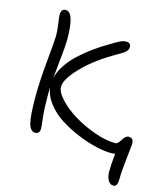

<svg xmlns="http://www.w3.org/2000/svg" viewBox="-129 -809 948 1094"><g transform="rotate(15 345.0 -261.5)"><path d="M134.8 11.2Q105.5 11.2 94.2 -32.7Q83 -76.7 83 -187Q83 -277.8 95 -403.6Q106.9 -529.3 106.9 -551.8Q106.9 -587.9 101.1 -623.8Q95.2 -659.7 95.2 -675.8Q95.2 -692.9 102.5 -701.4Q109.9 -710 122.1 -710Q173.8 -710 173.8 -551.8Q173.8 -524.4 170.4 -486.1Q167 -447.8 161.6 -397.7Q156.2 -347.7 153.8 -316.9Q162.6 -355 187.7 -393.6Q212.9 -432.1 250 -466.6Q287.1 -501 328.1 -530.5Q369.1 -560.1 417 -587.9Q449.2 -608.4 467.8 -616.7Q486.3 -625 502 -625Q529.8 -625 529.8 -600.1Q529.8 -584 516.1 -571.3Q502.4 -558.6 472.2 -542Q351.6 -473.6 280.3 -399.2Q209 -324.7 209 -280.8Q209 -249 247.8 -207.8Q286.6 -166.5 343 -132.1Q399.4 -97.7 467.8 -73.7Q536.1 -49.8 590.8 -49.8Q599.1 -49.8 607.4 -58.3Q615.7 -66.9 621.6 -77.4Q627.4 -87.9 636.7 -96.4Q646 -105 655.8 -105Q685.1 -105 685.1 -71.8Q685.1 -62.5 676 17.8Q667 98.1 667 138.2Q667 187 644 187Q622.1 187 610.6 165.8Q599.1 144.5 599.1 113.8Q599.1 77.1 606 8.8Q591.3 11.2 581.1 11.2Q544.4 11.2 492.9 -0.5Q441.4 -12.2 383.8 -35.9Q326.2 -59.6 275.9 -91.3Q225.6 -123 190.4 -168.2Q155.3 -213.4 149.9 -262.2Q148.9 -249 148.9 -225.1Q148.9 -134.8 155 -84Q161.1 -33.2 161.1 -19Q161.1 -4.9 154.1 3.2Q147 11.2 134.8 11.2Z"/></g></svg>

Font: Shantell Sans Irregular
Style: Regular
Weight: 300
Designer: Stephen Nixon, Anya Danilova, Shantell Martin
Foundry: Arrow Type
Version: Version 1.006;[9816181b4]